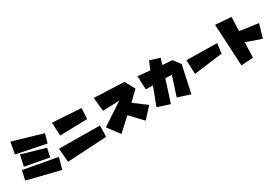

<svg xmlns="http://www.w3.org/2000/svg" viewBox="46 -1419 3260 2255"><g transform="rotate(-30 1676.0 -291.5)"><path d="M52 -224 24 -98 464 11 506 -142ZM92 -247 124 -395 440 -304 414 -187ZM102 -582 73 -424 470 -344 503 -464Z M555 -224 570 -38 1105 -68 1108 -219ZM635 -530 645 -351 1015 -360 1023 -505Z M1206 -536 1613 -519 1686 -386 1561 -266 1729 -140 1602 0 1447 -163 1277 -7 1157 -166 1450 -359 1225 -352Z M1990 -594 1944 -484 1778 -501 1787 -317H1882L1790 -74L1955 -20L2050 -316L2137 -313L2053 -54L2221 0L2300 -365L2228 -459L2097 -468L2124 -552Z M2371 -376 2378 -186 2767 -236 2784 -369Z M2870 -567 2900 0 3063 -10 3069 -216 3274 -145 3327 -327 3077 -362 3084 -552Z"/></g></svg>

Font: Super Mario
Style: Regular
Weight: 400
Version: Version 1.0